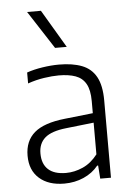

<svg xmlns="http://www.w3.org/2000/svg" viewBox="-56 -850 617 900"><g transform="rotate(-5 252.0 -400.0)"><path d="M210.5 8.5Q136 8.5 92.8 -29.8Q49.5 -68 49.5 -136.5Q49.5 -206 94.8 -244.8Q140 -283.5 238.5 -294L392.5 -311L397 -267L241 -249.5Q171.5 -242 141 -215.5Q110.5 -189 110.5 -142Q110.5 -92.5 138.8 -66.5Q167 -40.5 222.5 -40.5Q262 -40.5 301.2 -57.8Q340.5 -75 371.5 -115V-365.5Q371.5 -418 355 -447Q338.5 -476 306.5 -487.5Q274.5 -499 227.5 -499Q197 -499 158.5 -493.2Q120 -487.5 81.5 -474V-525.5Q114.5 -537 155.5 -543.2Q196.5 -549.5 233 -549.5Q297 -549.5 341 -532.5Q385 -515.5 407.5 -474.8Q430 -434 430 -363.5V0H379.5L375 -62H370.5Q343.5 -28.5 301.5 -10Q259.5 8.5 210.5 8.5ZM222 -629 106 -808H171L277 -629Z"/></g></svg>

Font: Encode Sans Condensed Thin Light
Style: Regular
Weight: 300
Version: Version 3.002